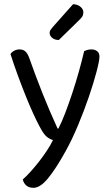

<svg xmlns="http://www.w3.org/2000/svg" viewBox="-20 -707 529 917"><path d="M169 -103Q156 -127 139 -164Q122 -201 103.5 -247Q85 -293 66 -344.5Q47 -396 30 -449Q37 -459 48.5 -465Q60 -471 73 -471Q90 -471 100.5 -462Q111 -453 119 -432Q149 -347 181.5 -265Q214 -183 255 -93H259Q275 -124 292 -168.5Q309 -213 325.5 -263Q342 -313 356.5 -364.5Q371 -416 382 -463Q389 -466 397 -468.5Q405 -471 416 -471Q433 -471 444 -462.5Q455 -454 455 -437Q455 -417 441 -364Q427 -311 404.5 -245Q382 -179 353 -109.5Q324 -40 294 14Q247 99 209.5 144.5Q172 190 140 190Q117 190 104.5 178Q92 166 89 150Q105 136 125 114Q145 92 165 66.5Q185 41 203 14Q221 -13 233 -38Q216 -43 201.5 -55.5Q187 -68 169 -103ZM329 -687Q351 -686 364.5 -674.5Q378 -663 378 -649Q378 -635 372 -626.5Q366 -618 352 -605L261 -516Q241 -516 229 -526.5Q217 -537 217 -550Q217 -558 222 -565Q227 -572 232 -578Z"/></svg>

Font: Baloo Da 2
Style: Regular
Weight: 400
Designer: Noopur Datye, Sulekha Rajkumar and Ek Type
Foundry: Ek Type
Version: Version 1.640;hotconv 1.0.111;makeotfexe 2.5.65597; ttfautoh